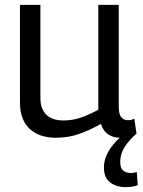

<svg xmlns="http://www.w3.org/2000/svg" viewBox="-20 -556 586 789"><path d="M496 213Q459 213 433 194Q407 175 407 132Q407 99 425 67.5Q443 36 472 10Q444 10 423.5 -4.5Q403 -19 395 -47Q349 -21 305 -5.5Q261 10 209 10Q142 10 102 -26.5Q62 -63 62 -136V-536H146V-153Q146 -109 170 -85Q194 -61 241 -61Q279 -61 313 -73Q347 -85 384 -105V-536H468V-117Q468 -86 478.5 -74Q489 -62 505 -62Q519 -62 532 -68L541 -7Q511 19 492.5 47.5Q474 76 474 109Q474 136 487 145.5Q500 155 517 155Q531 155 542 151L546 205Q526 213 496 213Z"/></svg>

Font: Georama
Style: Regular
Weight: 400
Designer: Jean-Baptiste Levee
Foundry: Production Type
Version: Version 1.000